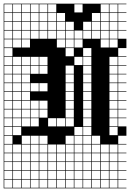

<svg xmlns="http://www.w3.org/2000/svg" viewBox="-20 -785 707 1043"><path d="M0 238.1V-765.1H666.7V-761.9H622.2V-717.5H666.7V-714.3H622.2V-669.8H666.7V-666.7H622.2V-622.2H666.7V-619H622.2V-574.6H666.7V-523.8H622.2V-479.4H666.7V-476.2H622.2V-431.7H666.7V-428.6H622.2V-384.1H666.7V-381H622.2V-336.5H666.7V-333.3H622.2V-288.9H666.7V-285.7H622.2V-241.3H666.7V-238.1H622.2V-193.7H666.7V-190.5H622.2V-146H666.7V-142.9H622.2V-98.4H666.7V-47.6H622.2V-3.2H666.7V0H622.2V44.4H666.7V47.6H622.2V92.1H666.7V95.2H622.2V139.7H666.7V142.9H622.2V187.3H666.7V190.5H622.2V234.9H666.7V238.1ZM574.6 -717.5H619V-761.9H574.6ZM527 -717.5H571.4V-761.9H527ZM50.8 -717.5H95.2V-761.9H50.8ZM98.4 -717.5H142.9V-761.9H98.4ZM384.1 -717.5H428.6V-761.9H384.1ZM146 -717.5H190.5V-761.9H146ZM241.3 -717.5H285.7V-761.9H241.3ZM3.2 -717.5H47.6V-761.9H3.2ZM193.7 -717.5H238.1V-761.9H193.7ZM574.6 -669.8H619V-714.3H574.6ZM50.8 -669.8H95.2V-714.3H50.8ZM527 -669.8H571.4V-714.3H527ZM479.4 -669.8H523.8V-714.3H479.4ZM98.4 -669.8H142.9V-714.3H98.4ZM146 -669.8H190.5V-714.3H146ZM288.9 -669.8H333.3V-714.3H288.9ZM241.3 -669.8H285.7V-714.3H241.3ZM193.7 -669.8H238.1V-714.3H193.7ZM3.2 -669.8H47.6V-714.3H3.2ZM3.2 -622.2H47.6V-666.7H3.2ZM241.3 -622.2H285.7V-666.7H241.3ZM193.7 -622.2H238.1V-666.7H193.7ZM288.9 -622.2H333.3V-666.7H288.9ZM336.5 -622.2H381V-666.7H336.5ZM146 -622.2H190.5V-666.7H146ZM431.7 -622.2H476.2V-666.7H431.7ZM479.4 -622.2H523.8V-666.7H479.4ZM98.4 -622.2H142.9V-666.7H98.4ZM527 -622.2H571.4V-666.7H527ZM574.6 -622.2H619V-666.7H574.6ZM50.8 -622.2H95.2V-666.7H50.8ZM241.3 -574.6H285.7V-619H241.3ZM336.5 -574.6H381V-619H336.5ZM146 -574.6H190.5V-619H146ZM193.7 -574.6H238.1V-619H193.7ZM50.8 -574.6H95.2V-619H50.8ZM574.6 -574.6H619V-619H574.6ZM3.2 -574.6H47.6V-619H3.2ZM527 -574.6H571.4V-619H527ZM479.4 -574.6H523.8V-619H479.4ZM431.7 -574.6H476.2V-619H431.7ZM288.9 -574.6H333.3V-619H288.9ZM384.1 -574.6H428.6V-619H384.1ZM98.4 -574.6H142.9V-619H98.4ZM50.8 -527H95.2V-571.4H50.8ZM574.6 -527H619V-571.4H574.6ZM3.2 -527H47.6V-571.4H3.2ZM527 -527H571.4V-571.4H527ZM288.9 -527H333.3V-571.4H288.9ZM336.5 -527H381V-571.4H336.5ZM384.1 -527H428.6V-571.4H384.1ZM98.4 -527H142.9V-571.4H98.4ZM47.6 -523.8H3.2V-479.4H47.6ZM336.5 -479.4H381V-523.8H336.5ZM431.7 -479.4H476.2V-523.8H431.7ZM98.4 -431.7H142.9V-476.2H98.4ZM384.1 -431.7H428.6V-476.2H384.1ZM431.7 -431.7H476.2V-476.2H431.7ZM3.2 -431.7H47.6V-476.2H3.2ZM574.6 -431.7H619V-476.2H574.6ZM50.8 -431.7H95.2V-476.2H50.8ZM193.7 -431.7H238.1V-476.2H193.7ZM146 -431.7H190.5V-476.2H146ZM98.4 -384.1H142.9V-428.6H98.4ZM431.7 -384.1H476.2V-428.6H431.7ZM336.5 -384.1H381V-428.6H336.5ZM3.2 -384.1H47.6V-428.6H3.2ZM574.6 -384.1H619V-428.6H574.6ZM193.7 -384.1H238.1V-428.6H193.7ZM50.8 -384.1H95.2V-428.6H50.8ZM146 -384.1H190.5V-428.6H146ZM50.8 -336.5H95.2V-381H50.8ZM574.6 -336.5H619V-381H574.6ZM431.7 -336.5H476.2V-381H431.7ZM98.4 -336.5H142.9V-381H98.4ZM336.5 -336.5H381V-381H336.5ZM3.2 -336.5H47.6V-381H3.2ZM431.7 -288.9H476.2V-333.3H431.7ZM574.6 -288.9H619V-333.3H574.6ZM146 -288.9H190.5V-333.3H146ZM193.7 -288.9H238.1V-333.3H193.7ZM3.2 -288.9H47.6V-333.3H3.2ZM98.4 -288.9H142.9V-333.3H98.4ZM336.5 -288.9H381V-333.3H336.5ZM50.8 -288.9H95.2V-333.3H50.8ZM50.8 -241.3H95.2V-285.7H50.8ZM574.6 -241.3H619V-285.7H574.6ZM3.2 -241.3H47.6V-285.7H3.2ZM336.5 -241.3H381V-285.7H336.5ZM431.7 -241.3H476.2V-285.7H431.7ZM98.4 -241.3H142.9V-285.7H98.4ZM50.8 -193.7H95.2V-238.1H50.8ZM431.7 -193.7H476.2V-238.1H431.7ZM3.2 -193.7H47.6V-238.1H3.2ZM193.7 -193.7H238.1V-238.1H193.7ZM146 -193.7H190.5V-238.1H146ZM574.6 -193.7H619V-238.1H574.6ZM336.5 -193.7H381V-238.1H336.5ZM98.4 -193.7H142.9V-238.1H98.4ZM3.2 -146H47.6V-190.5H3.2ZM574.6 -146H619V-190.5H574.6ZM431.7 -146H476.2V-190.5H431.7ZM146 -146H190.5V-190.5H146ZM336.5 -146H381V-190.5H336.5ZM98.4 -146H142.9V-190.5H98.4ZM193.7 -146H238.1V-190.5H193.7ZM50.8 -146H95.2V-190.5H50.8ZM241.3 -98.4H285.7V-142.9H241.3ZM431.7 -98.4H476.2V-142.9H431.7ZM574.6 -98.4H619V-142.9H574.6ZM288.9 -98.4H333.3V-142.9H288.9ZM3.2 -98.4H47.6V-142.9H3.2ZM50.8 -98.4H95.2V-142.9H50.8ZM146 -98.4H190.5V-142.9H146ZM98.4 -98.4H142.9V-142.9H98.4ZM336.5 -98.4H381V-142.9H336.5ZM384.1 -50.8H428.6V-95.2H384.1ZM3.2 -50.8H47.6V-95.2H3.2ZM574.6 -50.8H619V-95.2H574.6ZM50.8 -50.8H95.2V-95.2H50.8ZM431.7 -50.8H476.2V-95.2H431.7ZM98.4 -3.2H142.9V-47.6H98.4ZM384.1 -3.2H428.6V-47.6H384.1ZM479.4 -3.2H523.8V-47.6H479.4ZM336.5 -3.2H381V-47.6H336.5ZM146 -3.2H190.5V-47.6H146ZM193.7 -3.2H238.1V-47.6H193.7ZM431.7 -3.2H476.2V-47.6H431.7ZM3.2 -3.2H47.6V-47.6H3.2ZM50.8 44.4H95.2V0H50.8ZM336.5 44.4H381V0H336.5ZM384.1 44.4H428.6V0H384.1ZM98.4 44.4H142.9V0H98.4ZM288.9 44.4H333.3V0H288.9ZM479.4 44.4H523.8V0H479.4ZM527 44.4H571.4V0H527ZM3.2 44.4H47.6V0H3.2ZM241.3 44.4H285.7V0H241.3ZM574.6 44.4H619V0H574.6ZM146 44.4H190.5V0H146ZM193.7 44.4H238.1V0H193.7ZM431.7 44.4H476.2V0H431.7ZM431.7 92.1H476.2V47.6H431.7ZM527 92.1H571.4V47.6H527ZM193.7 92.1H238.1V47.6H193.7ZM241.3 92.1H285.7V47.6H241.3ZM50.8 92.1H95.2V47.6H50.8ZM384.1 92.1H428.6V47.6H384.1ZM574.6 92.1H619V47.6H574.6ZM3.2 92.1H47.6V47.6H3.2ZM146 92.1H190.5V47.6H146ZM336.5 92.1H381V47.6H336.5ZM98.4 92.1H142.9V47.6H98.4ZM288.9 92.1H333.3V47.6H288.9ZM479.4 92.1H523.8V47.6H479.4ZM3.2 139.7H47.6V95.2H3.2ZM50.8 139.7H95.2V95.2H50.8ZM193.7 139.7H238.1V95.2H193.7ZM479.4 139.7H523.8V95.2H479.4ZM241.3 139.7H285.7V95.2H241.3ZM384.1 139.7H428.6V95.2H384.1ZM288.9 139.7H333.3V95.2H288.9ZM574.6 139.7H619V95.2H574.6ZM431.7 139.7H476.2V95.2H431.7ZM98.4 139.7H142.9V95.2H98.4ZM146 139.7H190.5V95.2H146ZM336.5 139.7H381V95.2H336.5ZM527 139.7H571.4V95.2H527ZM527 187.3H571.4V142.9H527ZM98.4 187.3H142.9V142.9H98.4ZM384.1 187.3H428.6V142.9H384.1ZM288.9 187.3H333.3V142.9H288.9ZM574.6 187.3H619V142.9H574.6ZM336.5 187.3H381V142.9H336.5ZM241.3 187.3H285.7V142.9H241.3ZM431.7 187.3H476.2V142.9H431.7ZM479.4 187.3H523.8V142.9H479.4ZM193.7 187.3H238.1V142.9H193.7ZM50.8 187.3H95.2V142.9H50.8ZM3.2 187.3H47.6V142.9H3.2ZM146 187.3H190.5V142.9H146ZM527 234.9H571.4V190.5H527ZM288.9 234.9H333.3V190.5H288.9ZM384.1 234.9H428.6V190.5H384.1ZM574.6 234.9H619V190.5H574.6ZM336.5 234.9H381V190.5H336.5ZM431.7 234.9H476.2V190.5H431.7ZM146 234.9H190.5V190.5H146ZM241.3 234.9H285.7V190.5H241.3ZM50.8 234.9H95.2V190.5H50.8ZM98.4 234.9H142.9V190.5H98.4ZM193.7 234.9H238.1V190.5H193.7ZM479.4 234.9H523.8V190.5H479.4ZM3.2 234.9H47.6V190.5H3.2Z"/></svg>

Font: Jacquard 12 Charted
Style: Regular
Weight: 400
Designer: Sarah Cadigan-Fried
Version: Version 1.000